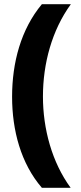

<svg xmlns="http://www.w3.org/2000/svg" viewBox="-20 -743 388 921"><path d="M38 -279C38 -118 80 41 181 158H319C229 35 186 -125 186 -280C186 -438 229 -598 320 -723H181C80 -602 38 -442 38 -279Z"/></svg>

Font: Noto Sans Ethiopic ExtraBold
Style: Regular
Weight: 800
Designer: Monotype Design Team
Foundry: Monotype Imaging Inc.
Version: Version 2.102